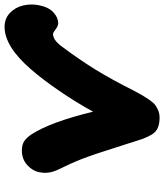

<svg xmlns="http://www.w3.org/2000/svg" viewBox="42 -788 732 857"><g transform="rotate(-90 408.5 -359.0)"><path d="M313 -13.2Q267.1 -13.2 246.6 -35.4Q226.1 -57.6 208 -118.2Q202.6 -135.3 190.9 -172.1Q179.2 -209 175 -221.4Q170.9 -233.9 162.1 -261.5Q153.3 -289.1 149.7 -299.6Q146 -310.1 138.7 -330.8Q131.3 -351.6 127.2 -361.8Q123 -372.1 116.7 -387.5Q110.4 -402.8 104.7 -414.8Q99.1 -426.8 92.8 -439.9Q72.8 -479 68.8 -499Q63.5 -523.9 68.8 -549.8Q74.7 -580.6 101.1 -604.2Q127.4 -627.9 166 -627.9Q190.9 -627.9 206.8 -617.7Q222.7 -607.4 237.8 -585Q293.5 -498.5 338.9 -310.1Q382.3 -388.7 433.8 -463.6Q485.4 -538.6 526.9 -585.9Q629.4 -705.1 717.8 -705.1Q754.9 -705.1 780 -680.9Q805.2 -656.7 813.2 -621.8Q821.3 -586.9 814 -550.8Q805.7 -508.8 782.5 -487.3Q759.3 -465.8 733.9 -465.8Q721.2 -465.8 706.5 -477.3Q691.9 -488.8 686 -488.8Q659.7 -488.8 631.8 -452.1Q572.8 -373.5 528.1 -301.3Q483.4 -229 431.2 -125Q418 -100.6 410.9 -88.4Q403.8 -76.2 391.8 -58.8Q379.9 -41.5 369.6 -33.4Q359.4 -25.4 344.7 -19.3Q330.1 -13.2 313 -13.2Z"/></g></svg>

Font: Shantell Sans Irregular Bouncy
Style: Italic
Weight: 800
Italic angle: -11.31°
Designer: Stephen Nixon, Anya Danilova, Shantell Martin
Foundry: Arrow Type
Version: Version 1.006;[9816181b4]